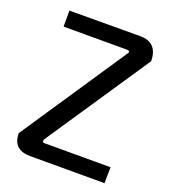

<svg xmlns="http://www.w3.org/2000/svg" viewBox="-120 -724 718 812"><g transform="rotate(20 239.0 -318.0)"><path d="M444 -72 443 0H108Q70 0 50 -18.5Q30 -37 30 -75L348 -550Q352 -555 350 -559Q348 -563 341 -563H54V-635L371 -636Q413 -636 432.5 -614Q452 -592 452 -552L140 -87Q137 -82 138.5 -77Q140 -72 145 -72Z"/></g></svg>

Font: Gemunu Libre ExtraLight Medium
Style: Regular
Weight: 500
Version: Version 1.100